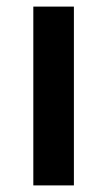

<svg xmlns="http://www.w3.org/2000/svg" viewBox="-20 -562 325 582"><path d="M204 0H81V-542H204Z"/></svg>

Font: Noto Sans New Tai Lue Semibold
Style: Regular
Weight: 400
Designer: Monotype Design Team
Foundry: Monotype Imaging Inc.
Version: Version 2.004; ttfautohint (v1.8.4.7-5d5b)